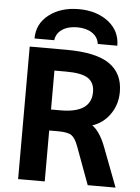

<svg xmlns="http://www.w3.org/2000/svg" viewBox="-62 -1010 775 1060"><g transform="rotate(5 325.0 -480.0)"><path d="M226.6 -280.3V2H79.1V-732.4H282.2Q446.3 -732.4 521.5 -680.7Q596.7 -628.9 596.7 -526.4Q596.7 -455.1 557.6 -400.4Q520.5 -348.6 460.9 -329.1Q503.9 -300.8 537.1 -213.9L619.1 2H464.8L387.7 -207Q371.1 -252 350.1 -266.1Q329.1 -280.3 275.4 -280.3ZM292 -612.3H226.6V-396.5H279.3Q449.2 -396.5 449.2 -512.7Q449.2 -564.5 413.6 -588.4Q377.9 -612.3 292 -612.3ZM560.5 -779.3H452.1Q447.3 -817.4 414.6 -839.4Q381.8 -861.3 331.5 -861.3Q281.2 -861.3 248.5 -839.4Q215.8 -817.4 210.9 -779.3H101.6Q101.6 -861.3 167 -911.6Q232.4 -961.9 331.5 -961.9Q430.7 -961.9 495.6 -911.6Q560.5 -861.3 560.5 -779.3Z"/></g></svg>

Font: Nasu
Style: Bold
Weight: 700
Designer: Ryoko NISHIZUKA (kana &amp; ideographs); Paul D. Hunt (Latin, Greek &amp; Cyrillic); Wenlong ZHANG (bopomofo); Sandoll C
Version: Version 2014.1215